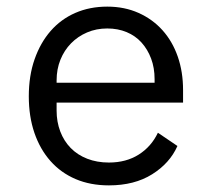

<svg xmlns="http://www.w3.org/2000/svg" viewBox="-20 -548 640 580"><path d="M309 12Q253 12 208.5 -7Q164 -26 132.5 -61.5Q101 -97 84 -146.5Q67 -196 67 -257Q67 -319 84.5 -369Q102 -419 133 -454.5Q164 -490 207.5 -509Q251 -528 304 -528Q356 -528 398.5 -509Q441 -490 471 -456.5Q501 -423 517 -377Q533 -331 533 -276V-238H151V-214Q151 -180 162 -151Q173 -122 193.5 -101Q214 -80 243.5 -68.5Q273 -57 309 -57Q361 -57 399 -81Q437 -105 457 -147L516 -107Q493 -55 439.5 -21.5Q386 12 309 12ZM304 -462Q271 -462 243 -450Q215 -438 194.5 -417Q174 -396 162.5 -367.5Q151 -339 151 -305V-298H447V-309Q447 -343 436.5 -371Q426 -399 407.5 -419.5Q389 -440 362.5 -451Q336 -462 304 -462Z"/></svg>

Font: IBM Plex Mono
Style: Regular
Weight: 400
Monospace: yes
Designer: Mike Abbink, Paul van der Laan, Pieter van Rosmalen
Foundry: Bold Monday
Version: Version 2.3